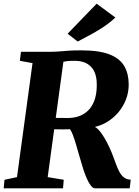

<svg xmlns="http://www.w3.org/2000/svg" viewBox="-25 -1025 756 1045"><path d="M-5 0 -0.5 -46.5 67.5 -61 152 -681.5 83 -694 89 -743H239Q271.5 -743 295.8 -745Q320 -747 347.2 -749Q374.5 -751 415.5 -751Q515.5 -751 572 -728.5Q628.5 -706 652 -664.2Q675.5 -622.5 675.5 -565Q675.5 -505 645.2 -451.2Q615 -397.5 561.5 -363.5Q508 -329.5 437 -327.5L475 -338Q492 -338.5 509.2 -320.8Q526.5 -303 542.2 -276.5Q558 -250 570.2 -223.2Q582.5 -196.5 589.5 -177.5Q599 -152 607.5 -128.8Q616 -105.5 626.2 -87.2Q636.5 -69 650.8 -58.5Q665 -48 686.5 -47L681 0H492Q480.5 0 468.8 -15.5Q457 -31 446.8 -54.8Q436.5 -78.5 428.5 -103.5Q418 -137 408.2 -171.5Q398.5 -206 389.2 -237.2Q380 -268.5 371.5 -291Q363 -313.5 355 -322Q350.5 -321.5 339.2 -321Q328 -320.5 313.5 -320.8Q299 -321 285 -321.2Q271 -321.5 261 -321.5L267.5 -384Q275.5 -383.5 288.2 -383.2Q301 -383 314.5 -383Q328 -383 339.2 -382.8Q350.5 -382.5 355 -383Q391.5 -385 419.2 -398.5Q447 -412 466 -436.2Q485 -460.5 494 -495Q503 -529.5 501.5 -574Q499.5 -633 468.5 -663.5Q437.5 -694 381 -694Q371.5 -694 356.8 -693.5Q342 -693 326.2 -690Q310.5 -687 298 -680.5L324 -718L234.5 -61L322 -46.5L318 0ZM398 -799 343 -841.5 501 -1005 603 -929.5Q569 -898 532 -874.2Q495 -850.5 460.5 -832.2Q426 -814 398 -799Z"/></svg>

Font: Merriweather 36pt Black
Style: Italic
Weight: 900
Italic angle: -7.8°
Version: Version 2.101